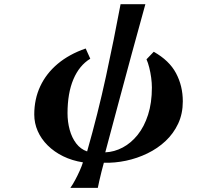

<svg xmlns="http://www.w3.org/2000/svg" viewBox="-20 -780 1040 919"><path d="M675.8 -759.8Q642.6 -640.1 609.6 -519Q576.7 -397.9 545.2 -280Q513.7 -162.1 483.9 -50.8Q527.3 -52.7 567.4 -74Q607.4 -95.2 638.9 -134.5Q670.4 -173.8 688.7 -230.7Q707 -287.6 707 -360.8Q707 -383.3 703.6 -408.4Q700.2 -433.6 694.3 -456.8Q688.5 -480 681.2 -496.1L715.8 -532.2Q790 -490.7 822.5 -429.7Q855 -368.7 855 -294.9Q855 -235.8 832.8 -188.2Q810.5 -140.6 772.5 -105Q734.4 -69.3 685.5 -45.7Q636.7 -22 583 -10.7Q529.3 0.5 477.1 -1Q471.7 18.6 465.8 41.7Q460 64.9 455.3 85.7Q450.7 106.4 448.2 119.1H316.9Q328.1 103.5 339.8 81.5Q351.6 59.6 361.6 37.1Q371.6 14.6 377 -2.9Q324.7 -11.2 282 -32.2Q239.3 -53.2 208.3 -84Q177.2 -114.7 160.6 -152.6Q144 -190.4 144 -231.9Q144 -305.7 172.6 -366.9Q201.2 -428.2 256.1 -474.4Q311 -520.5 390.1 -547.9L412.1 -499Q359.4 -466.8 331.3 -400.4Q303.2 -334 303.2 -237.8Q303.2 -196.8 313.5 -158.9Q323.7 -121.1 344.7 -93.5Q365.7 -65.9 397 -55.2Q448.7 -236.3 487.3 -414.6Q525.9 -592.8 557.1 -759.8Z"/></svg>

Font: BIZ UDMincho
Style: Bold
Weight: 700
Monospace: yes
Designer: TypeBank Co., Ltd.
Foundry: Morisawa Inc.
Version: Version 1.06